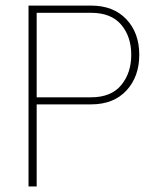

<svg xmlns="http://www.w3.org/2000/svg" viewBox="-20 -670 576 690"><path d="M111.8 0V-294.9H307.1Q388.2 -294.9 434.3 -344.7Q480.5 -394.5 480.5 -473.1Q480.5 -551.8 434.1 -600.8Q387.7 -649.9 307.1 -649.9H82.5V0ZM111.8 -624H307.1Q379.4 -624 415.5 -581.3Q451.7 -538.6 451.7 -473.1Q451.7 -407.7 415.5 -364Q379.4 -320.3 307.1 -320.3H111.8Z"/></svg>

Font: Estedad VF
Style: Regular
Weight: 100
Designer: Amin Abedi
Version: Version 7.3